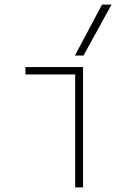

<svg xmlns="http://www.w3.org/2000/svg" viewBox="-20 -810 590 830"><path d="M305 0V-488H90V-520H339V0ZM341 -570H304L421 -790H462Z"/></svg>

Font: M PLUS Code Latin SemiExpanded ExtraLight
Style: Regular
Weight: 250
Width: 6
Designer: Coji Morishita
Foundry: UNDERFOREST DESIGN
Version: Version 1.002; ttfautohint (v1.8.3)